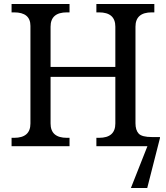

<svg xmlns="http://www.w3.org/2000/svg" viewBox="-20 -734 833 964"><path d="M660.2 -115.2Q660.2 -80.6 676.3 -63.2Q692.4 -45.9 743.2 -45.9H783.2V-41L719.2 210H637.2L720.2 0H463.9V-42H477.1Q559.1 -42 559.1 -113.8V-348.1H233.9V-113.8Q233.9 -42 315.9 -42H329.1V0H38.1V-42H50.8Q132.8 -42 132.8 -113.8V-604Q132.8 -671.9 50.8 -671.9H38.1V-713.9H329.1V-671.9H315.9Q233.9 -671.9 233.9 -600.1V-397.9H559.1V-600.1Q559.1 -671.9 477.1 -671.9H463.9V-713.9H754.9V-671.9H742.2Q660.2 -671.9 660.2 -600.1Z"/></svg>

Font: Droid Serif
Style: Regular
Weight: 400
Designer: Monotype Design team
Foundry: Monotype Imaging Inc.
Version: Version 1.03